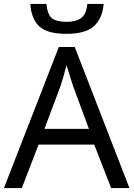

<svg xmlns="http://www.w3.org/2000/svg" viewBox="-20 -956 679 976"><path d="M0 0 279 -717H360L638 0H545L459 -221H176L91 0ZM206 -301H432L352 -517Q350 -522 345.5 -536.5Q341 -551 336 -567.5Q331 -584 326 -600Q321 -616 318 -624Q310 -593 301.5 -563.5Q293 -534 287 -517ZM216 -936Q221 -882 244 -863.5Q267 -845 320 -845Q366 -845 392.5 -864.5Q419 -884 424 -936H507Q500 -861 457 -822.5Q414 -784 318 -784Q220 -784 179.5 -822Q139 -860 134 -936Z"/></svg>

Font: BC Sans
Style: Regular
Weight: 400
Designer: Monotype Design Team
Province of B.C.
Foundry: Monotype Imaging Inc.
Version: Version 2.000;GOOG;noto-source:20170915:90ef993387c0